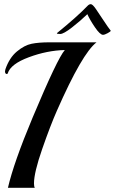

<svg xmlns="http://www.w3.org/2000/svg" viewBox="-20 -901 551 921"><path d="M217 -698H443Q374 -645 253 -370Q222 -300 182.5 -186.5Q143 -73 143 -21Q143 -7 147 0H18Q46 -121 136 -336Q256 -622 291 -661Q206 -659 118.5 -626.5Q31 -594 17 -549Q16 -546 13 -546Q4 -546 4 -559Q4 -561 6 -569Q25 -624 61 -654Q97 -684 131.5 -691Q166 -698 217 -698ZM511 -754V-753Q511 -750 496.5 -742Q482 -734 474 -734Q460 -734 435.5 -770Q411 -806 399 -833Q366 -801 325.5 -769.5Q285 -738 269 -738Q253 -738 253 -741V-742Q349 -820 399 -872Q407 -881 415.5 -881Q424 -881 439.5 -858.5Q455 -836 477 -802.5Q499 -769 511 -754Z"/></svg>

Font: Playball
Style: Regular
Weight: 400
Designer: Robert E. Leuschke
Foundry: Robert E. Leuschke
Version: Version 1.001